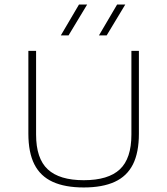

<svg xmlns="http://www.w3.org/2000/svg" viewBox="-20 -819 737 846"><path d="M349 7Q266.5 7 212.2 -17.8Q158 -42.5 131.5 -94.8Q105 -147 105 -230V-595H139V-226Q139 -120.5 190.5 -72.8Q242 -25 349 -25Q457 -25 508 -72.8Q559 -120.5 559 -226V-595H592V-230Q592 -147 565.8 -94.8Q539.5 -42.5 485.5 -17.8Q431.5 7 349 7ZM416 -663 496 -799H532L450 -663ZM248 -663 328 -799H364L282 -663Z"/></svg>

Font: Encode Sans SC Expanded Thin
Style: Regular
Weight: 250
Width: 7
Designer: Multiple Designers
Foundry: Impallari Type
Version: Version 3.002